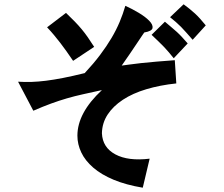

<svg xmlns="http://www.w3.org/2000/svg" viewBox="-20 -769 1040 893"><path d="M793 -489 800 -381Q724 -373 660.5 -354Q597 -335 551.5 -305Q506 -275 480.5 -236Q455 -197 454 -149Q457 -83 516.5 -51Q576 -19 676 -31L644 104Q566 91 508.5 67Q451 43 413.5 10.5Q376 -22 358 -60Q340 -98 340 -138Q340 -244 454 -350Q404 -339 365.5 -330.5Q327 -322 291 -311.5Q255 -301 218 -287.5Q181 -274 135 -254L64 -389Q96 -387 127 -388Q158 -389 194 -393.5Q230 -398 273.5 -406.5Q317 -415 374 -429Q415 -473 445.5 -513.5Q476 -554 498.5 -592Q521 -630 536.5 -667Q552 -704 563 -742Q594 -728 625 -709.5Q656 -691 674 -672.5Q692 -654 689.5 -639Q687 -624 651 -618Q650 -617 641 -603.5Q632 -590 617.5 -568.5Q603 -547 584.5 -519.5Q566 -492 546 -464Q556 -465 579.5 -468.5Q603 -472 636 -475.5Q669 -479 709.5 -482.5Q750 -486 793 -489ZM199 -642 287 -709Q310 -687 327.5 -669Q345 -651 360 -633Q375 -615 388.5 -595.5Q402 -576 418 -551L320 -486Q303 -511 288.5 -531.5Q274 -552 260 -570Q246 -588 231.5 -605.5Q217 -623 199 -642ZM685 -607 747 -668Q763 -654 776.5 -643Q790 -632 802.5 -620.5Q815 -609 827 -596Q839 -583 853 -567L788 -498Q776 -513 765.5 -525.5Q755 -538 743.5 -550Q732 -562 718 -575.5Q704 -589 685 -607ZM771 -689 834 -749Q849 -738 862 -727.5Q875 -717 887 -706Q899 -695 911 -681.5Q923 -668 937 -651L876 -584Q859 -603 846.5 -617.5Q834 -632 822 -644Q810 -656 798 -666.5Q786 -677 771 -689Z"/></svg>

Font: D2Coding ligature
Style: Bold
Weight: 700
Monospace: yes
Designer: Yong-Rak Park; Jeong-Hwan Yoon; Sang-Min Lee;
Foundry: NHN Corporation
Version: Version 1.3.2; Build 20180524